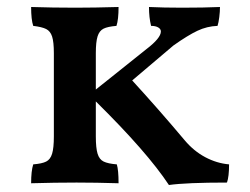

<svg xmlns="http://www.w3.org/2000/svg" viewBox="-20 -522 714 549"><path d="M635 -52Q635 -17 629 0Q513 0 463 7Q401 -87 254 -232V-132Q254 -99 259 -82.5Q264 -66 276.5 -60Q289 -54 314 -52Q319 -36 319 2Q255 0 199 0Q137 0 69 2Q69 -33 75 -52Q100 -54 112 -60Q124 -66 129 -82.5Q134 -99 134 -132V-370Q134 -402 129 -417.5Q124 -433 112 -439Q100 -445 75 -448Q69 -466 69 -502Q131 -500 196 -500Q249 -500 319 -502Q319 -466 313 -448Q288 -446 276 -440Q264 -434 259 -418Q254 -402 254 -370V-266L398 -381Q440 -413 440 -432Q440 -439 432.5 -443.5Q425 -448 412 -448Q406 -472 406 -502Q448 -500 501 -500Q563 -500 609 -502Q609 -489 607 -473Q605 -457 602 -448Q572 -447 544.5 -434Q517 -421 476 -392L358 -292Q434 -209 508 -121Q534 -90 567 -72.5Q600 -55 635 -52Z"/></svg>

Font: Vollkorn SC SemiBold
Style: Regular
Weight: 600
Designer: Friedrich Althausen
Foundry: Friedrich Althausen
Version: Version 4.015